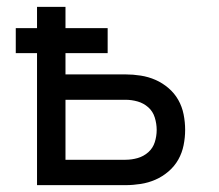

<svg xmlns="http://www.w3.org/2000/svg" viewBox="-20 -540 640 560"><path d="M88 0V-385H26V-458H88V-520H171V-458H294V-385H171V-323H346Q368 -323 390.5 -319.5Q413 -316 433.5 -307Q454 -298 471.5 -283Q489 -268 500 -248.5Q511 -229 515.5 -206.5Q520 -184 520 -161Q520 -139 515.5 -116.5Q511 -94 500 -74.5Q489 -55 471.5 -40Q454 -25 433.5 -16Q413 -7 390.5 -3.5Q368 0 346 0ZM346 -74Q364 -74 381.5 -79Q399 -84 412.5 -96Q426 -108 431.5 -125.5Q437 -143 437 -161Q437 -179 431.5 -197Q426 -215 412.5 -227Q399 -239 381.5 -244Q364 -249 346 -249H171V-74Z"/></svg>

Font: Iosevka Fixed Extended
Style: Regular
Weight: 400
Width: 7
Monospace: yes
Designer: Belleve Invis
Foundry: Belleve Invis
Version: Version 24.1.1; ttfautohint (v1.8.4)